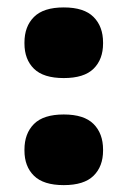

<svg xmlns="http://www.w3.org/2000/svg" viewBox="-20 -494 352 530"><path d="M156 17Q100 17 73.8 -8.8Q47.5 -34.5 47.5 -78.5V-81Q47.5 -125.5 73.8 -151.8Q100 -178 156 -178Q212 -178 238.2 -151.8Q264.5 -125.5 264.5 -81V-78.5Q264.5 -34.5 238.2 -8.8Q212 17 156 17ZM156 -278.5Q100 -278.5 73.8 -304.2Q47.5 -330 47.5 -374V-376.5Q47.5 -421 73.8 -447.2Q100 -473.5 156 -473.5Q212 -473.5 238.2 -447.2Q264.5 -421 264.5 -376.5V-374Q264.5 -330 238.2 -304.2Q212 -278.5 156 -278.5Z"/></svg>

Font: Anek Latin Expanded ExtraBold
Style: Regular
Weight: 800
Width: 7
Designer: Yesha Goshar
Foundry: Ek Type
Version: Version 1.003